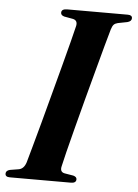

<svg xmlns="http://www.w3.org/2000/svg" viewBox="-53 -740 559 780"><g transform="rotate(5 226.0 -350.0)"><path d="M222.5 -63.5Q216.5 -39.5 237 -35.5L273 -29.5Q287 -25.5 287 -15.5Q287 0 265.5 0H16.5Q-2 0 -2 -13.5Q-2 -26 14 -30L50.5 -36Q71 -40 79.5 -66.5Q85.5 -88 97.8 -132Q110 -176 125.5 -233Q141 -290 157.2 -351.5Q173.5 -413 188.8 -470Q204 -527 215.2 -571Q226.5 -615 231.5 -636.5Q236 -659 216 -663.5L180 -670Q166 -674 166 -684.5Q166 -700 189.5 -700H436.5Q454.5 -700 454.5 -687Q454.5 -674.5 437.5 -670L399 -662.5Q388.5 -660 383 -654.5Q377.5 -649 373 -635Q366.5 -613 354 -567.2Q341.5 -521.5 325.8 -462.8Q310 -404 293.2 -341.2Q276.5 -278.5 261.8 -221.5Q247 -164.5 236.5 -122.5Q226 -80.5 222.5 -63.5Z"/></g></svg>

Font: Fraunces 72pt S000 SemiBold
Style: Italic
Weight: 600
Italic angle: -16°
Version: Version 1.000; ttfautohint (v1.8.3)